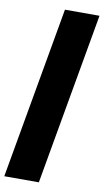

<svg xmlns="http://www.w3.org/2000/svg" viewBox="-113 -787 559 1034"><g transform="rotate(10 166.5 -270.0)"><path d="M-11 200 155 -740H344L178 200Z"/></g></svg>

Font: Livvic Black
Style: Italic
Weight: 900
Italic angle: -10°
Designer: Jacques Le Bailly, Baron von Fonthausen
Version: Version 1.001; ttfautohint (v1.8.2)